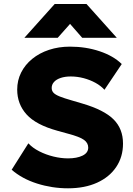

<svg xmlns="http://www.w3.org/2000/svg" viewBox="-20 -954 682 988"><path d="M330 15Q248 15 170.8 -9.5Q93.5 -34 40 -80.5L126 -216.5Q147.5 -193 181.8 -175.5Q216 -158 255 -148.5Q294 -139 330 -139Q375.5 -139 404.8 -153.2Q434 -167.5 434 -194.5Q434 -218.5 412.2 -234.2Q390.5 -250 332 -265.5L276 -281Q165 -311.5 116.8 -365Q68.5 -418.5 68.5 -493Q68.5 -540.5 88.8 -580.8Q109 -621 145.8 -651Q182.5 -681 232.2 -697.5Q282 -714 340 -714Q422 -714 492.8 -690.2Q563.5 -666.5 606.5 -624.5L517.5 -492Q499 -512.5 471.2 -527.8Q443.5 -543 410.5 -551.8Q377.5 -560.5 344 -560.5Q314.5 -560.5 292.2 -553Q270 -545.5 258 -532.2Q246 -519 246 -501.5Q246 -486.5 255.5 -476.5Q265 -466.5 287.5 -457.5Q310 -448.5 348.5 -437.5L404.5 -421Q515 -388.5 564 -340Q613 -291.5 613 -215Q613 -147 578.2 -95Q543.5 -43 479.8 -14Q416 15 330 15ZM105.5 -759.5 261.5 -933.5H425L581 -759.5H403L340.5 -831L277 -759.5Z"/></svg>

Font: Geologica Cursive ExtraBold
Style: Regular
Weight: 800
Designer: Sindre Bremnes, Frode Helland
Foundry: Monokrom Skriftforlag AS
Version: Version 1.010;gftools[0.9.28]